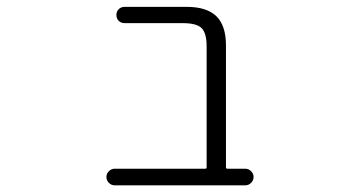

<svg xmlns="http://www.w3.org/2000/svg" viewBox="-20 -565 1040 563"><path d="M585.9 -428.7Q585.9 -467.8 571.3 -482.4Q556.6 -497.1 516.6 -497.1H345.7Q335 -497.1 328.1 -503.9Q321.3 -510.7 321.3 -521Q321.3 -531.2 328.1 -538.1Q335 -544.9 345.7 -544.9H527.3Q585.9 -544.9 614.3 -517.6Q642.6 -490.2 642.6 -431.6V-74.2Q642.6 -70.3 646.5 -70.3H699.2Q709 -70.3 716.3 -63Q723.6 -55.7 723.6 -45.9Q723.6 -36.1 716.3 -28.8Q709 -21.5 699.2 -21.5H316.4Q306.6 -21.5 299.3 -28.8Q292 -36.1 292 -45.9Q292 -55.7 299.3 -63Q306.6 -70.3 316.4 -70.3H582Q585.9 -70.3 585.9 -74.2Z"/></svg>

Font: Rounded-L Mgen+ 1mn light
Style: Regular
Weight: 200
Designer: [Source Han Sans]
Ryoko NISHIZUKA  (kana & ideographs); Paul D. Hunt (Latin, Greek & Cyrillic); Wenlong ZHANG  (bopomofo
Version: Version 1.059.20150602